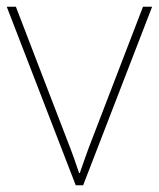

<svg xmlns="http://www.w3.org/2000/svg" viewBox="-20 -548 470 568"><path d="M204 0H226L430 -528H403L253 -138C236 -95 228 -69 216 -36H214C203 -69 194 -95 177 -138L27 -528H0Z"/></svg>

Font: Noto Sans Sinhala Thin
Style: Regular
Weight: 100
Designer: Jelle Bosma - Monotype Design Team
Foundry: Monotype Imaging Inc.
Version: Version 2.006